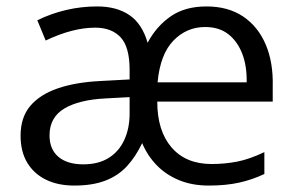

<svg xmlns="http://www.w3.org/2000/svg" viewBox="-20 -567 922 597"><path d="M622 -547Q689 -547 735.5 -516Q782 -485 806 -429Q830 -373 828 -298V-251H469Q469 -160 513.5 -108.5Q558 -57 638 -57Q679 -57 717.5 -64.5Q756 -72 802 -94V-26Q764 -8 723 1Q682 10 629 10Q578 10 537.5 -6.5Q497 -23 468 -52.5Q439 -82 422 -122Q402 -80 375 -50.5Q348 -21 308 -5.5Q268 10 211 10Q160 10 122.5 -8.5Q85 -27 64.5 -61.5Q44 -96 44 -145Q44 -202 74 -237.5Q104 -273 159 -292Q214 -311 290 -315L383 -320V-350Q383 -421 355 -451Q327 -481 276 -481Q241 -481 202.5 -471Q164 -461 122 -441L96 -504Q139 -525 186 -536Q233 -547 282 -547Q343 -547 382.5 -520Q422 -493 439 -434Q466 -485 510.5 -516Q555 -547 622 -547ZM309 -261Q226 -257 180 -229.5Q134 -202 134 -146Q134 -103 161.5 -79.5Q189 -56 239 -56Q286 -56 318 -76Q350 -96 366.5 -132Q383 -168 383 -214V-265ZM618 -483Q560 -483 519 -440.5Q478 -398 470 -311H747Q748 -362 733 -400.5Q718 -439 689.5 -461Q661 -483 618 -483Z"/></svg>

Font: Noto Sans Hebrew Thin
Style: Regular
Weight: 400
Version: Version 3.001